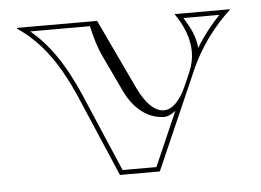

<svg xmlns="http://www.w3.org/2000/svg" viewBox="-38 -447 671 494"><g transform="rotate(-5 297.5 -200.0)"><path d="M356 0 463 -244C491 -311 531 -361 572 -399L571 -400H429C449.5 -370.6 464.9 -336.4 464.9 -300C464.9 -283 461.5 -265.6 453.8 -248L439 -214C421.7 -174.4 401.1 -155.8 380.1 -155.8C357.1 -155.8 333.7 -178.4 314 -220L229 -400H22V-398C98 -347 139 -270 176 -180L253 0ZM409.5 -152.1 348.2 -12H260.9L187.1 -184.6C154.3 -264.3 118 -335.5 55.3 -388H209.4C216.1 -358.3 223 -333.4 236 -306L279.1 -214.9C300.1 -170.5 335.8 -138.8 380.1 -138.8C389.1 -138.8 400.5 -144.4 409.5 -152.1ZM482.1 -308C479.1 -340.2 467.2 -361.4 450.9 -388H543.7C522 -365.4 500.8 -338.9 482.1 -308Z"/></g></svg>

Font: Sortefax
Style: Medium
Weight: 500
Designer: gluk
Foundry: gluk
Version: Version 0.261